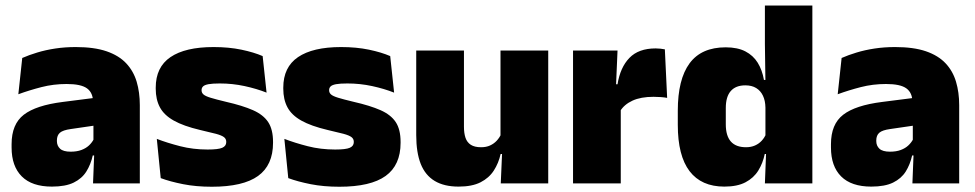

<svg xmlns="http://www.w3.org/2000/svg" viewBox="-20 -680 3617 712"><path d="M325 0 330 -126 326.5 -130.5V-283.5L325 -301.5Q325 -336 302.8 -352.2Q280.5 -368.5 227 -368.5Q178.5 -368.5 133.8 -357Q89 -345.5 48 -330.5L62.5 -465Q87.5 -476 118 -485.2Q148.5 -494.5 184.5 -500Q220.5 -505.5 261 -505.5Q329.5 -505.5 375.2 -489.8Q421 -474 448 -445.2Q475 -416.5 486.8 -377Q498.5 -337.5 498.5 -290V0ZM172.5 12Q98.5 12 60.8 -25.8Q23 -63.5 23 -133V-145.5Q23 -219.5 68.2 -254.5Q113.5 -289.5 213 -302L338.5 -318L349 -217L242.5 -201.5Q213.5 -197.5 202.2 -187.8Q191 -178 191 -159V-157Q191 -139.5 202.8 -128.5Q214.5 -117.5 242 -117.5Q265 -117.5 281.8 -123.8Q298.5 -130 309.8 -140.5Q321 -151 327.5 -163.5L352.5 -103.5H324Q316.5 -70 300.2 -44Q284 -18 253.5 -3Q223 12 172.5 12Z M765.5 12.5Q707 12.5 659 3Q611 -6.5 576 -19.5L561.5 -165Q600.5 -150 648.2 -137.8Q696 -125.5 750 -125.5Q789.5 -125.5 804.2 -132Q819 -138.5 819 -153V-154Q819 -165 810.5 -171.5Q802 -178 780.8 -183.8Q759.5 -189.5 722 -198Q660.5 -212.5 624.5 -232.8Q588.5 -253 573 -282Q557.5 -311 557.5 -351V-355Q557.5 -431 612.2 -468.2Q667 -505.5 772 -505.5Q828.5 -505.5 875.2 -495.8Q922 -486 954 -472L968.5 -336.5Q932 -351 887 -360.8Q842 -370.5 795 -370.5Q768 -370.5 753.2 -367.8Q738.5 -365 733 -359.5Q727.5 -354 727.5 -346V-345Q727.5 -336 734.5 -329.8Q741.5 -323.5 761 -317.5Q780.5 -311.5 818 -302.5Q879.5 -288.5 918 -271.5Q956.5 -254.5 974.5 -227.2Q992.5 -200 992.5 -153.5V-150.5Q992.5 -67.5 937 -27.5Q881.5 12.5 765.5 12.5Z M1238.5 12.5Q1180 12.5 1132 3Q1084 -6.5 1049 -19.5L1034.5 -165Q1073.5 -150 1121.2 -137.8Q1169 -125.5 1223 -125.5Q1262.5 -125.5 1277.2 -132Q1292 -138.5 1292 -153V-154Q1292 -165 1283.5 -171.5Q1275 -178 1253.8 -183.8Q1232.5 -189.5 1195 -198Q1133.5 -212.5 1097.5 -232.8Q1061.5 -253 1046 -282Q1030.5 -311 1030.5 -351V-355Q1030.5 -431 1085.2 -468.2Q1140 -505.5 1245 -505.5Q1301.5 -505.5 1348.2 -495.8Q1395 -486 1427 -472L1441.5 -336.5Q1405 -351 1360 -360.8Q1315 -370.5 1268 -370.5Q1241 -370.5 1226.2 -367.8Q1211.5 -365 1206 -359.5Q1200.5 -354 1200.5 -346V-345Q1200.5 -336 1207.5 -329.8Q1214.5 -323.5 1234 -317.5Q1253.5 -311.5 1291 -302.5Q1352.5 -288.5 1391 -271.5Q1429.5 -254.5 1447.5 -227.2Q1465.5 -200 1465.5 -153.5V-150.5Q1465.5 -67.5 1410 -27.5Q1354.5 12.5 1238.5 12.5Z M1700.5 -492.5V-209.5Q1700.5 -186 1706.2 -169Q1712 -152 1726 -143Q1740 -134 1764 -134Q1783 -134 1797.2 -140.5Q1811.5 -147 1821.8 -158Q1832 -169 1838 -182L1865 -109H1836.5Q1829 -75 1811.2 -47.5Q1793.5 -20 1762 -4Q1730.5 12 1680.5 12Q1627 12 1592 -9Q1557 -30 1540.2 -72.2Q1523.5 -114.5 1523.5 -179V-492.5ZM2013 -492.5V0H1837L1842.5 -126.5L1836 -144.5V-492.5Z M2279.5 -267.5 2228.5 -367.5H2270Q2280 -430 2314 -465.2Q2348 -500.5 2411.5 -500.5Q2421 -500.5 2429.2 -499.5Q2437.5 -498.5 2445.5 -497L2454 -317Q2444 -319 2430.2 -320Q2416.5 -321 2403.5 -321Q2356.5 -321 2325.5 -306.8Q2294.5 -292.5 2279.5 -267.5ZM2105 0V-492.5H2270L2263 -329.5H2282V0Z M2666 12Q2581 12 2537.2 -45.2Q2493.5 -102.5 2493.5 -217V-269.5Q2493.5 -386 2537.2 -445.2Q2581 -504.5 2671 -504.5Q2715 -504.5 2744 -489.5Q2773 -474.5 2789.8 -447.5Q2806.5 -420.5 2813 -383.5H2858.5L2818.5 -281Q2818 -307 2809.2 -325.2Q2800.5 -343.5 2784.2 -353.5Q2768 -363.5 2744 -363.5Q2708.5 -363.5 2690 -342.5Q2671.5 -321.5 2671.5 -279.5V-219Q2671.5 -176.5 2690.2 -155.2Q2709 -134 2746.5 -134Q2765 -134 2779.8 -140.5Q2794.5 -147 2805 -158.5Q2815.5 -170 2821.5 -185L2865 -109H2816Q2809 -75 2792 -47.5Q2775 -20 2744.5 -4Q2714 12 2666 12ZM2816.5 0 2821.5 -128.5 2818.5 -153V-350V-372.5L2816.5 -517V-659.5H2992.5V0Z M3363.5 0 3368.5 -126 3365 -130.5V-283.5L3363.5 -301.5Q3363.5 -336 3341.2 -352.2Q3319 -368.5 3265.5 -368.5Q3217 -368.5 3172.2 -357Q3127.5 -345.5 3086.5 -330.5L3101 -465Q3126 -476 3156.5 -485.2Q3187 -494.5 3223 -500Q3259 -505.5 3299.5 -505.5Q3368 -505.5 3413.8 -489.8Q3459.5 -474 3486.5 -445.2Q3513.5 -416.5 3525.2 -377Q3537 -337.5 3537 -290V0ZM3211 12Q3137 12 3099.2 -25.8Q3061.5 -63.5 3061.5 -133V-145.5Q3061.5 -219.5 3106.8 -254.5Q3152 -289.5 3251.5 -302L3377 -318L3387.5 -217L3281 -201.5Q3252 -197.5 3240.8 -187.8Q3229.5 -178 3229.5 -159V-157Q3229.5 -139.5 3241.2 -128.5Q3253 -117.5 3280.5 -117.5Q3303.5 -117.5 3320.2 -123.8Q3337 -130 3348.2 -140.5Q3359.5 -151 3366 -163.5L3391 -103.5H3362.5Q3355 -70 3338.8 -44Q3322.5 -18 3292 -3Q3261.5 12 3211 12Z"/></svg>

Font: Anek Gurmukhi ExtraBold
Style: Regular
Weight: 800
Designer: Sarang Kulkarni (Gurmukhi), Yesha Goshar (Latin)
Foundry: Ek Type
Version: Version 1.003